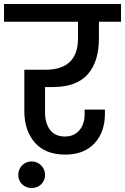

<svg xmlns="http://www.w3.org/2000/svg" viewBox="-44 -760 622 955"><path d="M180 -327V-202Q180 -147 205 -114Q230 -81 279 -81Q324 -81 350.5 -111.5Q377 -142 377 -193V-215H478V-196Q478 -102 425.5 -46.5Q373 9 281 9Q182 9 129.5 -50.5Q77 -110 77 -207V-413H181Q344 -413 344 -569V-652H-24V-740H558V-652H448V-569Q448 -453 392 -390Q336 -327 218 -327ZM113 175Q85 175 66 156.5Q47 138 47 110Q47 82 66 62.5Q85 43 113 43Q141 43 160.5 62.5Q180 82 180 110Q180 138 161 156.5Q142 175 113 175Z"/></svg>

Font: Poppins Medium A&M
Style: Regular
Weight: 500
Designer: Ninad Kale (Devanagari), Jonny Pinhorn (Latin)
Foundry: Indian Type Foundry
Version: 4.004